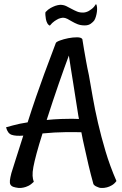

<svg xmlns="http://www.w3.org/2000/svg" viewBox="-20 -844 599 946"><path d="M553.7 47.9Q543.9 61.5 531.2 68.8Q518.6 76.2 506.8 79.1Q493.2 83 477.5 82Q471.7 82 464.8 79.1Q459 77.1 452.1 73.7Q445.3 70.3 440.4 63.5Q426.8 14.6 416 -31.2Q405.3 -77.1 397.5 -113.3Q387.7 -155.3 380.9 -192.4Q354.5 -193.4 302.2 -192.9Q250 -192.4 189.5 -186.5Q170.9 -127.9 160.2 -87.9Q149.4 -47.9 144.5 -21.5Q139.6 4.9 140.6 22Q141.6 39.1 146.5 51.8Q132.8 65.4 119.6 71.8Q106.4 78.1 95.7 80.1Q83 83 71.3 82Q55.7 80.1 45.9 76.7Q36.1 73.2 31.7 65.9Q27.3 58.6 28.8 44.9Q30.3 31.2 36.1 8.8Q42 -10.7 58.1 -61Q74.2 -111.3 94.7 -175.8Q57.6 -172.9 37.6 -179.7Q17.6 -186.5 9.8 -216.8Q25.4 -221.7 43.5 -226.1Q61.5 -230.5 78.1 -234.4Q96.7 -238.3 116.2 -241.2Q136.7 -305.7 158.2 -368.2Q179.7 -430.7 198.2 -480.5L254.9 -631.8Q256.8 -637.7 275.4 -644.5Q293.9 -651.4 316.4 -655.8Q338.9 -660.2 359.4 -660.2Q379.9 -660.2 385.7 -651.4Q388.7 -630.9 394 -600.6Q399.4 -570.3 404.3 -542Q410.2 -508.8 418 -473.6Q426.8 -424.8 437 -365.2Q447.3 -305.7 462.9 -238.3Q478.5 -170.9 500 -98.6Q521.5 -26.4 553.7 47.9ZM282.2 -257.8Q313.5 -258.8 334 -258.8Q354.5 -258.8 369.1 -257.8L366.2 -272.5Q360.4 -308.6 354 -349.6Q347.7 -390.6 341.3 -430.7Q335 -470.7 329.1 -506.8Q323.2 -543 319.3 -570.3Q309.6 -544.9 296.9 -509.3Q284.2 -473.6 269.5 -431.6Q254.9 -389.6 239.7 -343.8Q224.6 -297.9 210 -252.9Q227.5 -254.9 245.1 -255.9Q262.7 -256.8 282.2 -257.8ZM393.6 -782.2Q403.3 -783.2 414.1 -788.1Q422.9 -793 433.1 -800.8Q443.4 -808.6 453.1 -824.2Q457 -819.3 458 -808.6Q459 -797.9 457.5 -786.1Q456.1 -774.4 452.6 -762.7Q449.2 -751 444.3 -743.2Q439.5 -736.3 427.7 -727.5Q416 -718.8 397.5 -718.8Q377.9 -718.8 362.8 -724.6Q347.7 -730.5 335.4 -737.8Q323.2 -745.1 312 -751Q300.8 -756.8 290 -756.8Q280.3 -755.9 269.5 -752Q260.7 -748 249 -740.2Q237.3 -732.4 225.6 -717.8Q217.8 -720.7 212.9 -730Q208 -739.3 206.1 -750Q204.1 -760.7 203.6 -770Q203.1 -779.3 204.1 -784.2Q216.8 -797.9 229.5 -804.7Q242.2 -811.5 252.9 -815.4Q264.6 -819.3 276.4 -820.3Q293 -820.3 306.2 -814Q319.3 -807.6 332.5 -800.3Q345.7 -793 359.9 -787.1Q374 -781.2 393.6 -782.2Z"/></svg>

Font: Rancho
Style: Regular
Weight: 400
Designer: Font Diner, Inc
Foundry: Font Diner, Inc
Version: Version 1.001